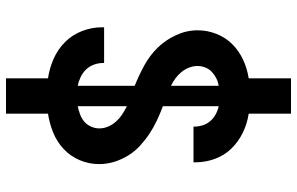

<svg xmlns="http://www.w3.org/2000/svg" viewBox="-195 -688 990 640"><g transform="rotate(90 300.0 -368.0)"><path d="M241 107V-33Q207 -38 175.5 -52Q144 -66 120 -90Q96 -114 83.5 -146.5Q71 -179 71 -212Q71 -214 71 -216Q71 -218 71 -220H190Q190 -219 190 -218Q190 -217 190 -216Q190 -201 195.5 -186Q201 -171 211.5 -160Q222 -149 236.5 -142Q251 -135 266 -132V-322Q231 -336 198 -354Q165 -372 139 -398.5Q113 -425 97 -460Q81 -495 81 -532Q81 -564 93 -594.5Q105 -625 127.5 -647.5Q150 -670 179.5 -683.5Q209 -697 241 -702V-843H359V-702Q392 -697 422 -682.5Q452 -668 475 -644.5Q498 -621 509.5 -589.5Q521 -558 521 -525Q521 -523 521 -521Q521 -519 521 -518H402Q402 -518 402 -519Q402 -520 402 -521Q402 -535 397.5 -549Q393 -563 383.5 -574Q374 -585 361 -592Q348 -599 334 -602V-416Q358 -407 381.5 -396Q405 -385 426 -371Q447 -357 466 -339.5Q485 -322 498.5 -300Q512 -278 519.5 -253.5Q527 -229 527 -203Q527 -170 514 -139Q501 -108 477 -85.5Q453 -63 422.5 -50.5Q392 -38 359 -33V107ZM266 -443V-602Q253 -600 241 -594Q229 -588 219.5 -579Q210 -570 205 -557.5Q200 -545 200 -531Q200 -517 205.5 -503Q211 -489 220 -478Q229 -467 241 -458Q253 -449 266 -443ZM334 -132Q348 -135 361.5 -140Q375 -145 385.5 -154Q396 -163 402 -176.5Q408 -190 408 -204Q408 -220 401.5 -234.5Q395 -249 384.5 -260.5Q374 -272 361 -280.5Q348 -289 334 -296Z"/></g></svg>

Font: Iosevka SS04 Extended
Style: Bold
Weight: 700
Width: 7
Monospace: yes
Designer: Belleve Invis
Foundry: Belleve Invis
Version: Version 19.0.0; ttfautohint (v1.8.4)